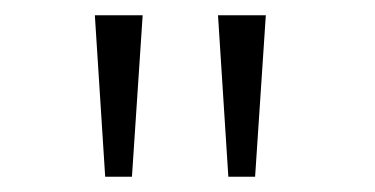

<svg xmlns="http://www.w3.org/2000/svg" viewBox="-20 -777 490 251"><path d="M104 -757H166.5L152.5 -546H117.5ZM265 -757H327.5L313.5 -546H278.5Z"/></svg>

Font: League Mono Condensed UltraLight
Style: Regular
Weight: 200
Width: 1
Designer: Tyler Finck
Foundry: The League of Moveable Type / Tyler Finck
Version: Version 2.210